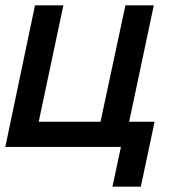

<svg xmlns="http://www.w3.org/2000/svg" viewBox="-48 -554 668 724"><path d="M376 150 408 0H-28L84 -534H191L98 -95H331L425 -534H532L439 -95H535L483 150Z"/></svg>

Font: Geist Mono SemiBold
Style: Italic
Weight: 600
Italic angle: -12°
Monospace: yes
Designer: Basement.studio, Andrés Briganti, Mateo Zaragoza
Foundry: Basement.studio, Vercel, Andrés Briganti, Guido Ferreyra, Mateo Zaragoza
Version: Version 1.500; ttfautohint (v1.8.4.7-5d5b)